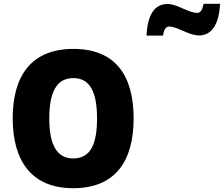

<svg xmlns="http://www.w3.org/2000/svg" viewBox="-20 -983 1181 1013"><path d="M753 -795H840C846 -836 861 -843 873 -843C916 -843 975 -796 1031 -796C1091 -796 1136 -847 1141 -963H1054C1047 -925 1035 -915 1021 -915C973 -915 916 -962 864 -962C789 -962 758 -895 753 -795ZM685 -358C685 -587 587 -725 367 -725C149 -725 47 -587 47 -359C47 -130 150 10 366 10C586 10 685 -130 685 -358ZM240 -358C240 -494 277 -571 367 -571C456 -571 492 -495 492 -358C492 -221 457 -147 366 -147C278 -147 240 -223 240 -358Z"/></svg>

Font: Noto Sans Thai Looped SemiCondensed Black
Style: Regular
Weight: 900
Width: 4
Designer: Sasikarn Vongin, Ben Mitchell
Foundry: The Fontpad Ltd
Version: Version 1.001